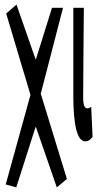

<svg xmlns="http://www.w3.org/2000/svg" viewBox="-20 -603 440 838"><path d="M5 202 51 215 135 -48H137L228 215L272 178L158 -194L255 -569H207L137 -345H135L52 -583L7 -544L113 -189Z M352 14C367 14 376 5 384 -6L378 -137C372 -132 366 -130 362 -130C350 -130 343 -141 343 -179C343 -269 345 -439 346 -569H300V-185C300 -66 315 14 352 14Z"/></svg>

Font: 寒蝉无机体 CompactMedium
Style: Regular
Weight: 500
Width: 3
Designer: ChillTanhei {Warren2060}; 
Source Han Sans {Ryoko NISHIZUKA 西塚涼子 (kana, bopomofo & ideographs); Paul D. Hunt (Latin, Gre
Foundry: ChillType&Adobe
Version: Version 1.000;Glyphs 3.1.1 (3135)